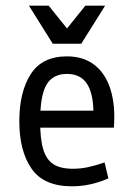

<svg xmlns="http://www.w3.org/2000/svg" viewBox="-20 -651 478 684"><path d="M218.8 -450.2Q277.3 -450.2 316.9 -419.4Q356.4 -388.7 374 -331.5Q391.6 -274.4 385.7 -196.3H89.8V-256.8H351.6L312.5 -218.8Q316.4 -305.7 293.5 -346.7Q270.5 -387.7 218.8 -387.7Q168 -387.7 145.5 -349.1Q123 -310.5 123 -218.8Q123 -154.3 134.3 -118.2Q145.5 -82 170.4 -65.9Q195.3 -49.8 240.2 -49.8Q267.6 -49.8 294.4 -55.7Q321.3 -61.5 352.5 -72.3L366.2 -15.6Q302.7 12.7 236.3 12.7Q135.7 12.7 92.3 -50.3Q48.8 -113.3 48.8 -218.8Q48.8 -323.2 89.4 -386.7Q129.9 -450.2 218.8 -450.2ZM83 -630.9H153.3L238.3 -525.4H199.2L284.2 -630.9H354.5L269.5 -495.1H168Z"/></svg>

Font: Sudo Var
Style: Regular
Weight: 400
Monospace: yes
Designer: Jens Kutilek
Foundry: Jens Kutilek
Version: Version 0.065;FEAKit 1.0